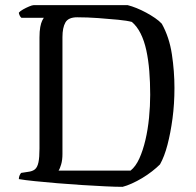

<svg xmlns="http://www.w3.org/2000/svg" viewBox="-20 -724 760 744"><path d="M455 0Q429 0 387.5 -2Q346 -4 298 -7Q250 -10 202.5 -14Q155 -18 115.5 -22Q76 -26 53 -30Q53 -38 56 -44.5Q59 -51 62 -54L88 -58Q106 -60 115.5 -68Q125 -76 129 -95Q133 -114 133 -148V-578Q133 -603 136 -619Q139 -635 143.5 -644Q148 -653 150 -655H63Q59 -658 56 -664.5Q53 -671 53 -675Q58 -681 69.5 -687.5Q81 -694 93 -699Q105 -704 110 -704H475Q491 -700 509.5 -692.5Q528 -685 546.5 -675Q565 -665 581 -654Q597 -643 607 -632Q636 -580 646 -514Q656 -448 656 -383Q656 -321 648.5 -265Q641 -209 629 -163Q617 -117 600 -87Q587 -74 569 -60Q551 -46 531 -34Q511 -22 491 -13Q471 -4 455 0ZM207 -63H486Q506 -79 520 -110Q534 -141 543.5 -181.5Q553 -222 557.5 -267.5Q562 -313 562 -357Q562 -405 558.5 -448.5Q555 -492 547 -529Q539 -566 525 -594Q511 -622 491 -639Q473 -644 437.5 -647.5Q402 -651 360 -654Q318 -657 279 -657Q245 -657 233.5 -637Q222 -617 222 -580V-127Q222 -104 217 -87Q212 -70 207 -63Z"/></svg>

Font: Texturina 12pt Light
Style: Regular
Weight: 300
Designer: Guillermo Torres Carreño
Foundry: Omnibus-Type
Version: Version 1.002